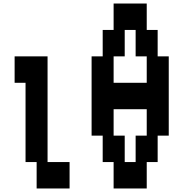

<svg xmlns="http://www.w3.org/2000/svg" viewBox="-20 -1050 1040 1090"><path d="M188 20V-130H125V-580H63V-730H250V-130H375V20Z M625 20V-130H563V-280H500V-730H563V-880H625V-1030H813V-880H875V-730H938V-280H875V-130H813V20ZM625 -580H813V-730H750V-880H688V-730H625ZM688 -130H750V-280H813V-430H625V-280H688Z"/></svg>

Font: 2P VHS
Style: Regular
Weight: 400
Designer: CodeMan38
Foundry: CodeMan38
Version: Version 3.000